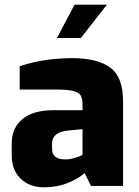

<svg xmlns="http://www.w3.org/2000/svg" viewBox="-20 -793 592 819"><path d="M30 -130V-182Q30 -246 75 -284.5Q120 -323 210 -323H332V-349Q332 -373 324 -386Q316 -399 292.5 -405Q269 -411 222 -411H64V-510Q160 -544 287 -545Q396 -545 450.5 -504.5Q505 -464 505 -361V0H368L341 -55Q318 -33 271.5 -13.5Q225 6 168 6Q106 6 68 -31Q30 -68 30 -130ZM332 -132V-242L268 -236Q202 -229 202 -180V-159Q202 -113 257 -113Q274 -112 299 -119.5Q324 -127 332 -132ZM298 -773H436L325 -631H223Z"/></svg>

Font: Exo ExtraBold
Style: Regular
Weight: 800
Designer: Natanael Gama
Foundry: Natanael Gama
Version: Version 1.500